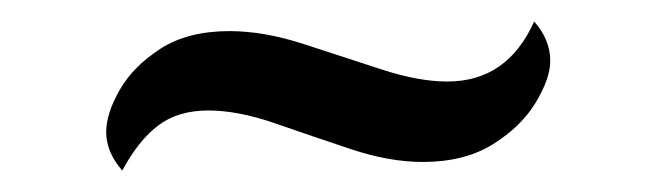

<svg xmlns="http://www.w3.org/2000/svg" viewBox="-20 -379 612 179"><path d="M94 -220Q79 -237 79 -256Q79 -273 91.5 -295Q104 -317 129.5 -333.5Q155 -350 194 -350Q226 -350 263 -338Q300 -326 335 -314.5Q370 -303 397 -303Q453 -303 478 -359Q493 -342 493 -322Q493 -306 479.5 -283.5Q466 -261 439.5 -244.5Q413 -228 374 -228Q343 -228 307 -240Q271 -252 236.5 -264Q202 -276 174 -276Q146 -276 127.5 -262Q109 -248 94 -220Z"/></svg>

Font: Petrona SemiBold
Style: Regular
Weight: 600
Designer: Ringo R. Seeber
Foundry: Ringo R. Seeber
Version: Version 2.001; ttfautohint (v1.8.3)